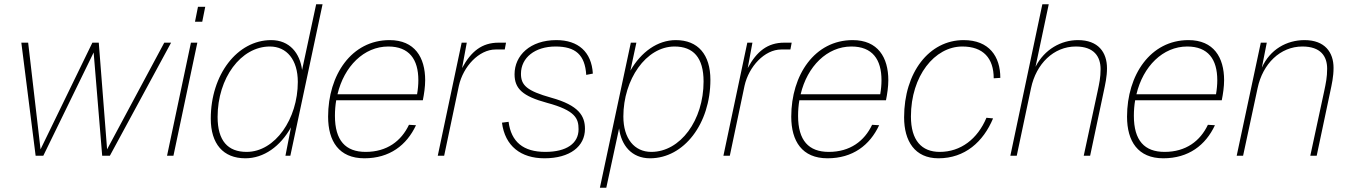

<svg xmlns="http://www.w3.org/2000/svg" viewBox="-20 -730 6333 900"><path d="M147 0H183L419 -484L459 0H495L782 -530H750L482 -30L443 -530H413L170 -30L112 -530H80Z M894 -628H928L942 -698H908ZM763 0H793L905 -530H875Z M1130 12C1217 12 1294 -44 1344 -133L1318 0H1341L1492 -710H1462L1396 -402C1386 -480 1338 -542 1251 -542C1092 -542 968 -380 968 -174C968 -56 1026 12 1130 12ZM1136 -18C1048 -18 1000 -70 1000 -182C1000 -364 1109 -512 1245 -512C1324 -512 1376 -450 1376 -346C1376 -173 1270 -18 1136 -18Z M1688 12C1806 12 1886 -49 1930 -143L1897 -145C1861 -69 1794 -18 1694 -18C1600 -18 1550 -71 1550 -187C1550 -212 1552 -237 1556 -260H1962C1968 -289 1973 -324 1973 -354C1973 -461 1924 -542 1806 -542C1628 -542 1518 -379 1518 -183C1518 -68 1569 12 1688 12ZM1800 -512C1898 -512 1941 -452 1941 -354C1941 -333 1939 -311 1935 -288H1562C1593 -419 1686 -512 1800 -512Z M2032 0H2062L2131 -328C2151 -418 2225 -498 2303 -498H2346L2352 -530H2317C2239 -530 2188 -489 2146 -411L2168 -530H2144Z M2532 12C2652 12 2722 -44 2722 -126C2722 -186 2694 -236 2564 -272C2450 -304 2422 -330 2422 -384C2422 -460 2488 -512 2584 -512C2678 -512 2722 -473 2728 -379L2759 -385C2753 -487 2690 -542 2588 -542C2465 -542 2392 -470 2392 -382C2392 -314 2430 -279 2544 -248C2678 -212 2692 -174 2692 -124C2692 -58 2636 -18 2536 -18C2433 -18 2376 -65 2364 -159L2333 -155C2347 -45 2422 12 2532 12Z M2792 150H2822L2882 -128C2892 -50 2940 12 3027 12C3186 12 3310 -150 3310 -356C3310 -474 3252 -542 3148 -542C3062 -542 2985 -486 2935 -399L2963 -530H2937ZM3033 -18C2954 -18 2902 -80 2902 -184C2902 -357 3008 -512 3142 -512C3230 -512 3278 -460 3278 -348C3278 -166 3169 -18 3033 -18Z M3371 0H3401L3470 -328C3490 -418 3564 -498 3642 -498H3685L3691 -530H3656C3578 -530 3527 -489 3485 -411L3507 -530H3483Z M3859 12C3977 12 4057 -49 4101 -143L4068 -145C4032 -69 3965 -18 3865 -18C3771 -18 3721 -71 3721 -187C3721 -212 3723 -237 3727 -260H4133C4139 -289 4144 -324 4144 -354C4144 -461 4095 -542 3977 -542C3799 -542 3689 -379 3689 -183C3689 -68 3740 12 3859 12ZM3971 -512C4069 -512 4112 -452 4112 -354C4112 -333 4110 -311 4106 -288H3733C3764 -419 3857 -512 3971 -512Z M4379 12C4503 12 4589 -65 4635 -175L4604 -178C4562 -78 4483 -18 4385 -18C4300 -18 4250 -72 4250 -184C4250 -374 4361 -512 4491 -512C4589 -512 4638 -457 4638 -363L4669 -365C4669 -465 4617 -542 4497 -542C4335 -542 4218 -390 4218 -180C4218 -69 4268 12 4379 12Z M4716 0H4746L4813 -317C4837 -431 4919 -512 5023 -512C5109 -512 5139 -464 5139 -406C5139 -366 5133 -340 5125 -302L5060 0H5090L5153 -298C5161 -336 5169 -370 5169 -410C5169 -485 5128 -542 5033 -542C4954 -542 4876 -499 4834 -417L4896 -710H4866Z M5433 12C5551 12 5631 -49 5675 -143L5642 -145C5606 -69 5539 -18 5439 -18C5345 -18 5295 -71 5295 -187C5295 -212 5297 -237 5301 -260H5707C5713 -289 5718 -324 5718 -354C5718 -461 5669 -542 5551 -542C5373 -542 5263 -379 5263 -183C5263 -68 5314 12 5433 12ZM5545 -512C5643 -512 5686 -452 5686 -354C5686 -333 5684 -311 5680 -288H5307C5338 -419 5431 -512 5545 -512Z M5777 0H5807L5875 -317C5899 -431 5981 -512 6085 -512C6171 -512 6201 -466 6201 -408C6201 -368 6195 -340 6187 -302L6122 0H6152L6215 -298C6223 -336 6231 -370 6231 -412C6231 -485 6190 -542 6095 -542C6011 -542 5933 -498 5895 -413L5918 -530H5890Z"/></svg>

Font: Geist Thin
Style: Italic
Weight: 100
Italic angle: -12°
Designer: Basement.studio, Andrés Briganti, Mateo Zaragoza
Foundry: Basement.studio, Vercel, Andrés Briganti, Guido Ferreyra, Mateo Zaragoza
Version: Version 1.500